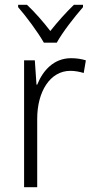

<svg xmlns="http://www.w3.org/2000/svg" viewBox="-20 -785 393 805"><path d="M164 -606H218C242 -650 293 -715 328 -755V-765H290C255 -731 222 -694 191 -655C162 -693 125 -735 93 -765H56V-755C90 -716 139 -650 164 -606ZM278 -541C206 -541 160 -490 136 -430H133L126 -532H81V0H136V-287C136 -401 190 -488 275 -488C295 -488 314 -484 331 -479L340 -532C321 -538 300 -541 278 -541Z"/></svg>

Font: Noto Sans Malayalam SemiCondensed Light
Style: Regular
Weight: 300
Width: 4
Designer: Jelle Bosma - Monotype Design Team
Foundry: Monotype Imaging Inc.
Version: Version 2.104